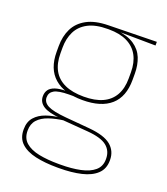

<svg xmlns="http://www.w3.org/2000/svg" viewBox="-128 -588 749 862"><g transform="rotate(20 247.0 -156.5)"><path d="M248 -138Q160 -138 112.8 -179.5Q65.5 -221 65.5 -302V-329Q65.5 -376.5 83.5 -413Q101.5 -449.5 140.8 -471Q180 -492.5 243.5 -493.5L473 -498V-480.5L286 -482.5L285.5 -485Q340 -479.5 371.2 -458.2Q402.5 -437 415.8 -404Q429 -371 429 -330V-300.5Q429 -219.5 383 -178.8Q337 -138 248 -138ZM245.5 168H254Q308 168 349.5 159.2Q391 150.5 414.8 130.2Q438.5 110 438.5 75.5V73.5Q438.5 35.5 410.8 13.2Q383 -9 318 -14L190.5 -24L207 -24.5Q165 -19.5 132.8 -8.5Q100.5 2.5 82.2 22.5Q64 42.5 64 74V75.5Q64 111 87.2 131.2Q110.5 151.5 151.5 159.8Q192.5 168 245.5 168ZM245.5 185Q186.5 185 141.5 175Q96.5 165 71 141.2Q45.5 117.5 45.5 76.5V74.5Q45.5 39 65 17Q84.5 -5 116.5 -16.2Q148.5 -27.5 186 -30.5L185 -27.5Q127 -32 101.2 -48.5Q75.5 -65 75.5 -93.5V-94Q75.5 -112 84.5 -124.8Q93.5 -137.5 113.8 -144.5Q134 -151.5 166.5 -151.5V-158L222 -141H183.5Q132.5 -140.5 112.8 -129Q93 -117.5 93 -95V-94.5Q93 -71 118 -58Q143 -45 205 -39.5L320.5 -29.5Q393.5 -23 425.2 3.2Q457 29.5 457 72.5V74.5Q457 115 431.2 139.2Q405.5 163.5 359.8 174.2Q314 185 254 185ZM248 -154.5Q301.5 -154.5 337.5 -171Q373.5 -187.5 392 -220.2Q410.5 -253 410.5 -300.5V-330Q410.5 -376.5 392.5 -409.5Q374.5 -442.5 339.2 -459.8Q304 -477 252 -477H247Q189 -477 153 -458Q117 -439 100.5 -405.5Q84 -372 84 -329V-302Q84 -253.5 102.2 -220.8Q120.5 -188 157 -171.2Q193.5 -154.5 248 -154.5Z"/></g></svg>

Font: Anek Tamil Medium Thin
Style: Regular
Weight: 250
Version: Version 1.003